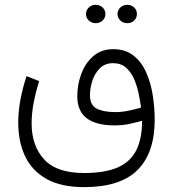

<svg xmlns="http://www.w3.org/2000/svg" viewBox="-20 -561 718 797"><path d="M467.8 -502.9Q467.8 -518.6 479.5 -529.8Q491.2 -541 508.3 -541Q525.4 -541 536.9 -530Q548.3 -519 548.3 -502.9Q548.3 -486.8 536.9 -475.8Q525.4 -464.8 508.3 -464.8Q491.2 -464.8 479.5 -476.1Q467.8 -487.3 467.8 -502.9ZM336.9 -502.9Q336.9 -518.6 348.6 -529.8Q360.4 -541 377.4 -541Q394.5 -541 406 -530Q417.5 -519 417.5 -502.9Q417.5 -486.8 406 -475.8Q394.5 -464.8 377.4 -464.8Q360.4 -464.8 348.6 -476.1Q336.9 -487.3 336.9 -502.9ZM329.1 215.8Q233.9 215.8 173.3 181.9Q112.8 147.9 84.2 87.6Q55.7 27.3 55.7 -51.8Q55.7 -98.1 64.9 -147.7Q74.2 -197.3 90.3 -245.1L142.1 -224.6Q128.9 -181.6 120.1 -136.7Q111.3 -91.8 111.3 -48.8Q111.3 43.9 163.1 100.6Q214.8 157.2 329.1 157.2Q418.5 157.2 471.2 132.8Q523.9 108.4 546.9 60.3Q569.8 12.2 569.8 -59.6Q542 -51.8 515.1 -46.1Q488.3 -40.5 454.6 -40.5Q379.4 -40.5 340.1 -70.1Q300.8 -99.6 300.8 -162.6Q300.8 -209.5 317.4 -254.2Q334 -298.8 367.2 -327.9Q400.4 -356.9 449.7 -356.9Q500.5 -356.9 533.9 -330.6Q567.4 -304.2 586.7 -260.7Q606 -217.3 614 -165.8Q622.1 -114.3 622.1 -63.5Q622.1 73.7 550.8 144.8Q479.5 215.8 329.1 215.8ZM458 -95.7Q485.8 -95.7 512.9 -101.3Q540 -106.9 565.4 -114.3Q562 -142.1 555.2 -174.1Q548.3 -206.1 535.9 -234.4Q523.4 -262.7 502.4 -280.8Q481.4 -298.8 449.2 -298.8Q416 -298.8 394.8 -277.8Q373.5 -256.8 363.5 -226.1Q353.5 -195.3 353.5 -166Q353.5 -124 382.1 -109.9Q410.6 -95.7 458 -95.7Z"/></svg>

Font: Vazirmatn RD ExtraLight
Style: Regular
Weight: 200
Designer: Saber Rastikerdar
Foundry: Saber Rastikerdar
Version: Version 32.102